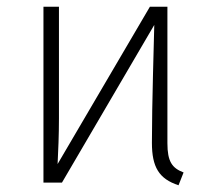

<svg xmlns="http://www.w3.org/2000/svg" viewBox="-20 -542 631 570"><path d="M477 -117V-522H425L151 -55C153 -95 155 -142 155 -190V-522H109V0H164L438 -468C437 -419 431 -234 431 -118C431 -46 452 -11 510 8L525 -30C491 -43 477 -62 477 -117Z"/></svg>

Font: Fira Sans ExtraLight
Style: Regular
Weight: 200
Designer: bBox Type GmbH & Carrois Corporate GbR & Edenspiekermann AG
Foundry: bBox Type GmbH & Carrois Corporate GbR & Edenspiekermann AG
Version: Version 4.300;PS 004.300;hotconv 1.0.88;makeotf.lib2.5.64775